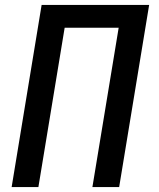

<svg xmlns="http://www.w3.org/2000/svg" viewBox="-20 -755 640 775"><path d="M27 0 148 -735H582L461 0H353L459 -643H241L135 0Z"/></svg>

Font: Iosevka Aile Semibold
Style: Italic
Weight: 600
Italic angle: -9°
Designer: Belleve Invis
Foundry: Belleve Invis
Version: Version 31.1.0; ttfautohint (v1.8.4)